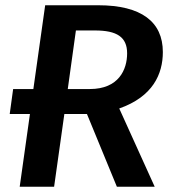

<svg xmlns="http://www.w3.org/2000/svg" viewBox="-20 -711 655 731"><path d="M600 -513C600 -628 518 -691 354 -691H152L107 -372H30L17 -277H94L55 0H186L225 -277H311L425 0H569L434 -298C562 -343 600 -429 600 -513ZM322 -372H238L269 -595H342C425 -595 464 -570 464 -508C464 -446 432 -372 322 -372Z"/></svg>

Font: Fira Sans Medium
Style: Italic
Weight: 500
Italic angle: -8°
Designer: bBox Type GmbH & Carrois Corporate GbR & Edenspiekermann AG
Foundry: bBox Type GmbH & Carrois Corporate GbR & Edenspiekermann AG
Version: Version 4.301;PS 004.301;hotconv 1.0.88;makeotf.lib2.5.64775